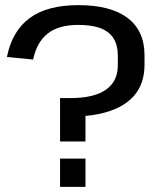

<svg xmlns="http://www.w3.org/2000/svg" viewBox="-20 -728 617 748"><path d="M543 -474Q543 -439 532.5 -408Q522 -377 500 -352.5Q478 -328 444 -310.5Q410 -293 363 -283.5Q316 -274 256 -274L313 -313V-177H214V-346H256Q346 -346 392.5 -378.5Q439 -411 439 -473V-512Q439 -551 423 -577.5Q407 -604 373 -617.5Q339 -631 285 -631Q208 -631 165.5 -597Q123 -563 109 -496L7 -506Q27 -607 95.5 -657.5Q164 -708 285 -708Q411 -708 477 -658Q543 -608 543 -513ZM313 -110V0H214V-110Z"/></svg>

Font: Pathway Extreme 8pt Thin 12pt Medium
Style: Regular
Weight: 500
Version: Version 1.001;gftools[0.9.26]